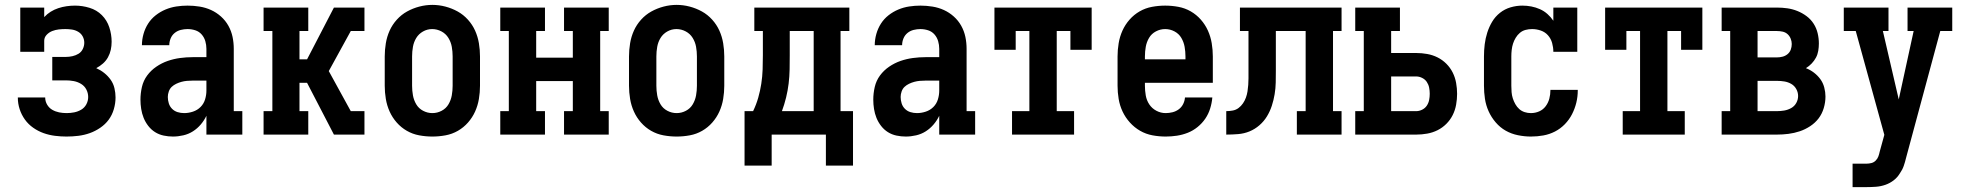

<svg xmlns="http://www.w3.org/2000/svg" viewBox="-20 -551 8040 786"><path d="M252 8Q229 8 205 5Q181 2 158.5 -6Q136 -14 116 -28Q96 -42 82 -61.5Q68 -81 60.5 -104Q53 -127 53 -151Q53 -151 53 -151Q53 -151 53 -152H165Q165 -152 165 -152Q165 -152 165 -152Q165 -152 165 -152Q165 -152 165 -152Q165 -136 173 -122.5Q181 -109 194 -101.5Q207 -94 222 -91Q237 -88 253 -88Q268 -88 283.5 -91Q299 -94 312.5 -102Q326 -110 333.5 -124Q341 -138 341 -154Q341 -170 333.5 -184.5Q326 -199 312 -207.5Q298 -216 282 -219Q266 -222 250 -222H194V-318H250Q263 -318 276.5 -321Q290 -324 301.5 -331Q313 -338 319 -350.5Q325 -363 325 -376Q325 -390 318.5 -402Q312 -414 300 -421Q288 -428 274.5 -430Q261 -432 248 -432Q234 -432 220.5 -430.5Q207 -429 194 -424Q181 -419 171 -408.5Q161 -398 161 -384V-339H63V-520H161V-481Q173 -494 187.5 -503Q202 -512 218.5 -517.5Q235 -523 252.5 -525.5Q270 -528 287 -528Q317 -528 346.5 -519Q376 -510 397 -489Q418 -468 427.5 -439Q437 -410 437 -380Q437 -363 433.5 -347Q430 -331 422 -316.5Q414 -302 401.5 -291Q389 -280 374 -272Q392 -264 407 -252Q422 -240 433 -224.5Q444 -209 448.5 -190Q453 -171 453 -152Q453 -128 446 -104Q439 -80 425 -61Q411 -42 390.5 -28Q370 -14 347.5 -6Q325 2 301 5Q277 8 252 8Z M688 8Q669 8 650 4Q631 0 615 -10Q599 -20 587 -35.5Q575 -51 568 -68.5Q561 -86 558 -105Q555 -124 555 -143Q555 -169 561 -195Q567 -221 582.5 -242Q598 -263 620 -278Q642 -293 666.5 -301.5Q691 -310 717 -313.5Q743 -317 769 -317H825V-351Q825 -367 820.5 -382.5Q816 -398 805.5 -410Q795 -422 779.5 -427Q764 -432 748 -432Q734 -432 720 -428.5Q706 -425 695 -416Q684 -407 678.5 -393.5Q673 -380 673 -366H561Q561 -389 567.5 -412Q574 -435 586.5 -454.5Q599 -474 617.5 -488.5Q636 -503 657.5 -512Q679 -521 702 -524.5Q725 -528 748 -528Q773 -528 797.5 -524Q822 -520 844 -510Q866 -500 884.5 -483.5Q903 -467 915 -445.5Q927 -424 932 -400Q937 -376 937 -351V-96H972V0H825V-77Q816 -58 802 -41.5Q788 -25 770 -13.5Q752 -2 730.5 3Q709 8 688 8ZM734 -88Q752 -88 770 -94Q788 -100 801 -113Q814 -126 819.5 -144Q825 -162 825 -180V-221H769Q757 -221 745.5 -220Q734 -219 723 -216Q712 -213 701.5 -208Q691 -203 683 -195.5Q675 -188 671 -176.5Q667 -165 667 -154Q667 -141 671 -128Q675 -115 684.5 -105.5Q694 -96 707 -92Q720 -88 734 -88Z M1059 0V-96H1095V-424H1059V-520H1242V-424H1206V-308H1237L1347 -520H1472V-424H1416L1326 -260L1416 -96H1472V0H1347L1237 -212H1206V-96H1242V0Z M1750 8Q1723 8 1696 3Q1669 -2 1645.5 -15.5Q1622 -29 1604 -49.5Q1586 -70 1575 -94.5Q1564 -119 1559.5 -146Q1555 -173 1555 -200V-320Q1555 -347 1559.5 -374Q1564 -401 1575 -425.5Q1586 -450 1604.5 -470.5Q1623 -491 1646.5 -504Q1670 -517 1696.5 -524Q1723 -531 1750 -531Q1777 -531 1803.5 -524Q1830 -517 1853.5 -504Q1877 -491 1895.5 -470.5Q1914 -450 1925 -425.5Q1936 -401 1940.5 -374Q1945 -347 1945 -320V-200Q1945 -173 1940.5 -146Q1936 -119 1925 -94.5Q1914 -70 1896 -49.5Q1878 -29 1854.5 -15.5Q1831 -2 1804 3Q1777 8 1750 8ZM1750 -88Q1770 -88 1788 -97.5Q1806 -107 1816 -124Q1826 -141 1829.5 -160.5Q1833 -180 1833 -200V-320Q1833 -340 1829.5 -359.5Q1826 -379 1815.5 -396Q1805 -413 1787 -422.5Q1769 -432 1749 -432Q1729 -432 1711.5 -422Q1694 -412 1684 -395.5Q1674 -379 1670.5 -359.5Q1667 -340 1667 -320V-200Q1667 -180 1670.5 -160.5Q1674 -141 1684 -124Q1694 -107 1712 -97.5Q1730 -88 1750 -88Z M2028 0V-96H2063V-424H2028V-520H2211V-424H2175V-315H2325V-424H2289V-520H2472V-424H2437V-96H2472V0H2289V-96H2325V-219H2175V-96H2211V0Z M2750 8Q2723 8 2696 3Q2669 -2 2645.5 -15.5Q2622 -29 2604 -49.5Q2586 -70 2575 -94.5Q2564 -119 2559.5 -146Q2555 -173 2555 -200V-320Q2555 -347 2559.5 -374Q2564 -401 2575 -425.5Q2586 -450 2604.5 -470.5Q2623 -491 2646.5 -504Q2670 -517 2696.5 -524Q2723 -531 2750 -531Q2777 -531 2803.5 -524Q2830 -517 2853.5 -504Q2877 -491 2895.5 -470.5Q2914 -450 2925 -425.5Q2936 -401 2940.5 -374Q2945 -347 2945 -320V-200Q2945 -173 2940.5 -146Q2936 -119 2925 -94.5Q2914 -70 2896 -49.5Q2878 -29 2854.5 -15.5Q2831 -2 2804 3Q2777 8 2750 8ZM2750 -88Q2770 -88 2788 -97.5Q2806 -107 2816 -124Q2826 -141 2829.5 -160.5Q2833 -180 2833 -200V-320Q2833 -340 2829.5 -359.5Q2826 -379 2815.5 -396Q2805 -413 2787 -422.5Q2769 -432 2749 -432Q2729 -432 2711.5 -422Q2694 -412 2684 -395.5Q2674 -379 2670.5 -359.5Q2667 -340 2667 -320V-200Q2667 -180 2670.5 -160.5Q2674 -141 2684 -124Q2694 -107 2712 -97.5Q2730 -88 2750 -88Z M3028 127V-96H3063Q3076 -123 3084 -151Q3092 -179 3096.5 -208Q3101 -237 3102 -266.5Q3103 -296 3103 -325V-424H3068V-520H3457V-424H3421V-96H3472V127H3361V0H3139V127ZM3311 -96V-424H3213V-325Q3213 -296 3212.5 -267Q3212 -238 3208.5 -209Q3205 -180 3198 -151.5Q3191 -123 3181 -96Z M3688 8Q3669 8 3650 4Q3631 0 3615 -10Q3599 -20 3587 -35.5Q3575 -51 3568 -68.5Q3561 -86 3558 -105Q3555 -124 3555 -143Q3555 -169 3561 -195Q3567 -221 3582.5 -242Q3598 -263 3620 -278Q3642 -293 3666.5 -301.5Q3691 -310 3717 -313.5Q3743 -317 3769 -317H3825V-351Q3825 -367 3820.5 -382.5Q3816 -398 3805.5 -410Q3795 -422 3779.5 -427Q3764 -432 3748 -432Q3734 -432 3720 -428.5Q3706 -425 3695 -416Q3684 -407 3678.5 -393.5Q3673 -380 3673 -366H3561Q3561 -389 3567.5 -412Q3574 -435 3586.5 -454.5Q3599 -474 3617.5 -488.5Q3636 -503 3657.5 -512Q3679 -521 3702 -524.5Q3725 -528 3748 -528Q3773 -528 3797.5 -524Q3822 -520 3844 -510Q3866 -500 3884.5 -483.5Q3903 -467 3915 -445.5Q3927 -424 3932 -400Q3937 -376 3937 -351V-96H3972V0H3825V-77Q3816 -58 3802 -41.5Q3788 -25 3770 -13.5Q3752 -2 3730.5 3Q3709 8 3688 8ZM3734 -88Q3752 -88 3770 -94Q3788 -100 3801 -113Q3814 -126 3819.5 -144Q3825 -162 3825 -180V-221H3769Q3757 -221 3745.5 -220Q3734 -219 3723 -216Q3712 -213 3701.5 -208Q3691 -203 3683 -195.5Q3675 -188 3671 -176.5Q3667 -165 3667 -154Q3667 -141 3671 -128Q3675 -115 3684.5 -105.5Q3694 -96 3707 -92Q3720 -88 3734 -88Z M4123 0V-96H4194V-424H4138V-347H4051V-520H4449V-347H4362V-424H4306V-96H4377V0Z M4752 8Q4725 8 4698 3Q4671 -2 4647.5 -15.5Q4624 -29 4605.5 -49.5Q4587 -70 4575.5 -94.5Q4564 -119 4559.5 -146Q4555 -173 4555 -200V-320Q4555 -347 4559.5 -374Q4564 -401 4575 -425.5Q4586 -450 4604 -470.5Q4622 -491 4645.5 -504.5Q4669 -518 4696 -523Q4723 -528 4750 -528Q4777 -528 4804 -523Q4831 -518 4854.5 -504.5Q4878 -491 4896 -470.5Q4914 -450 4925 -425.5Q4936 -401 4940.5 -374Q4945 -347 4945 -320V-212H4667V-200Q4667 -180 4670.5 -160Q4674 -140 4685 -123.5Q4696 -107 4714 -97.5Q4732 -88 4752 -88Q4766 -88 4780 -91.5Q4794 -95 4805.5 -103.5Q4817 -112 4823.5 -125Q4830 -138 4831 -152H4943Q4941 -129 4934 -106.5Q4927 -84 4914 -65Q4901 -46 4882.5 -31Q4864 -16 4842.5 -7.5Q4821 1 4798 4.5Q4775 8 4752 8ZM4667 -308H4833V-320Q4833 -340 4829.5 -359.5Q4826 -379 4816 -396Q4806 -413 4788 -422.5Q4770 -432 4750 -432Q4730 -432 4712 -422.5Q4694 -413 4684 -396Q4674 -379 4670.5 -359.5Q4667 -340 4667 -320Z M5000 0V-96Q5013 -96 5026.5 -98.5Q5040 -101 5050.5 -109Q5061 -117 5068.5 -128Q5076 -139 5080.5 -151.5Q5085 -164 5087 -177Q5089 -190 5090 -203.5Q5091 -217 5091 -230Q5091 -243 5091 -256V-258Q5091 -258 5091 -258Q5091 -258 5091 -259V-424H5056V-520H5472V-424H5437V-96H5472V0H5289V-96H5325V-424H5203V-261Q5203 -237 5202.5 -213Q5202 -189 5198 -165Q5194 -141 5186.5 -118Q5179 -95 5166.5 -74.5Q5154 -54 5135.5 -38Q5117 -22 5095 -13Q5073 -4 5048.5 -2Q5024 0 5000 0Z M5528 0V-96H5563V-424H5528V-520H5711V-424H5675V-334H5778Q5800 -334 5822.5 -330Q5845 -326 5865 -316Q5885 -306 5901 -290Q5917 -274 5927 -254Q5937 -234 5941 -211.5Q5945 -189 5945 -167Q5945 -145 5941 -122.5Q5937 -100 5927 -80Q5917 -60 5901 -44Q5885 -28 5865 -18Q5845 -8 5822.5 -4Q5800 0 5778 0ZM5778 -96Q5790 -96 5802 -102Q5814 -108 5821 -118.5Q5828 -129 5830.5 -141.5Q5833 -154 5833 -167Q5833 -180 5830.5 -192.5Q5828 -205 5821 -215.5Q5814 -226 5802 -232Q5790 -238 5778 -238H5675V-96Z M6247 8Q6221 8 6194 2.5Q6167 -3 6144 -16Q6121 -29 6103 -50Q6085 -71 6074 -95.5Q6063 -120 6059 -146.5Q6055 -173 6055 -200V-320Q6055 -345 6058 -369.5Q6061 -394 6068.5 -417.5Q6076 -441 6088.5 -462Q6101 -483 6120.5 -498.5Q6140 -514 6164 -521Q6188 -528 6212 -528Q6231 -528 6249 -524.5Q6267 -521 6284 -513.5Q6301 -506 6315 -493.5Q6329 -481 6339 -466V-520H6437V-339H6339Q6339 -357 6334 -375Q6329 -393 6317 -406.5Q6305 -420 6287.5 -426Q6270 -432 6252 -432Q6238 -432 6225 -428.5Q6212 -425 6202 -416.5Q6192 -408 6185 -396.5Q6178 -385 6174 -372.5Q6170 -360 6168.5 -346.5Q6167 -333 6167 -320V-200Q6167 -187 6168 -174Q6169 -161 6173 -148.5Q6177 -136 6183.5 -124.5Q6190 -113 6199.5 -104.5Q6209 -96 6221.5 -92Q6234 -88 6247 -88Q6265 -88 6281 -95Q6297 -102 6307.5 -116Q6318 -130 6322.5 -147Q6327 -164 6327 -182Q6327 -182 6327 -182Q6327 -182 6327 -183H6439Q6439 -182 6439 -181.5Q6439 -181 6439 -181Q6439 -155 6433 -130.5Q6427 -106 6415.5 -83.5Q6404 -61 6386 -42.5Q6368 -24 6345.5 -12.5Q6323 -1 6298 3.5Q6273 8 6247 8Z M6623 0V-96H6694V-424H6638V-347H6551V-520H6949V-347H6862V-424H6806V-96H6877V0Z M7028 0V-96H7063V-424H7028V-520H7254Q7276 -520 7297 -517Q7318 -514 7338 -506Q7358 -498 7375.5 -485Q7393 -472 7404.5 -454Q7416 -436 7421 -415Q7426 -394 7426 -373Q7426 -358 7423.5 -343Q7421 -328 7414 -315Q7407 -302 7396.5 -291Q7386 -280 7373 -272Q7391 -265 7406 -253.5Q7421 -242 7432 -227Q7443 -212 7448 -193Q7453 -174 7453 -156Q7453 -132 7446 -108.5Q7439 -85 7425 -66.5Q7411 -48 7390.5 -34.5Q7370 -21 7347.5 -13.5Q7325 -6 7301.5 -3Q7278 0 7254 0ZM7254 -316Q7266 -316 7277.5 -319Q7289 -322 7298 -329.5Q7307 -337 7311 -348Q7315 -359 7315 -371Q7315 -371 7315 -371Q7315 -371 7315 -371Q7315 -382 7310.5 -393Q7306 -404 7297.5 -411.5Q7289 -419 7277.5 -421.5Q7266 -424 7254 -424H7175V-316ZM7254 -96Q7269 -96 7284 -98.5Q7299 -101 7312.5 -108.5Q7326 -116 7333.5 -129.5Q7341 -143 7341 -158Q7341 -173 7333.5 -186.5Q7326 -200 7313 -207.5Q7300 -215 7285 -217.5Q7270 -220 7254 -220H7175V-96Z M7564 215V119H7621Q7631 119 7641 116.5Q7651 114 7658.5 106.5Q7666 99 7669.5 89.5Q7673 80 7675 70L7694 1L7577 -424H7528V-520H7711V-424H7688L7753 -144L7814 -424H7789V-520H7972V-424H7923L7783 95Q7779 112 7773.5 128Q7768 144 7758 158Q7748 175 7732.5 187Q7717 199 7698.5 205.5Q7680 212 7660.5 213.5Q7641 215 7621 215Z"/></svg>

Font: Iosevka Gothic
Style: Bold
Weight: 700
Monospace: yes
Designer: Belleve Invis
Foundry: Belleve Invis
Version: Version 15.5.1; ttfautohint (v1.8.4)